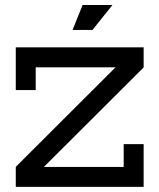

<svg xmlns="http://www.w3.org/2000/svg" viewBox="-20 -728 621 748"><path d="M539.6 -543.5V-465.8H539.1L539.6 -465.3L150.9 -77.6H461.9V-166.5H539.6V0H41.5V-77.6H42L41.5 -78.1L430.2 -465.8H119.1V-377H41.5V-543.5ZM340.3 -611.3H262.7L301.8 -708.5H418Z"/></svg>

Font: Turpis
Style: Regular
Weight: 400
Designer: GGBotNet
Foundry: f0n7
Version: 1.00